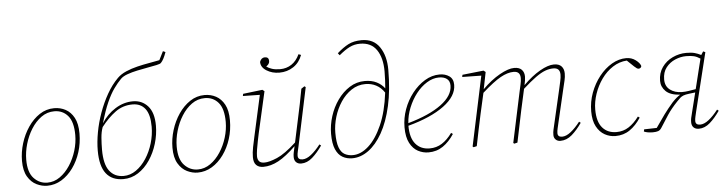

<svg xmlns="http://www.w3.org/2000/svg" viewBox="-48 -1009 4682 1242"><g transform="rotate(-5 2293.0 -388.0)"><path d="M215 13Q181 13 146.5 -3.5Q112 -20 89 -58.5Q66 -97 66 -161Q66 -218 83.5 -275Q101 -332 133 -379Q165 -426 208 -454.5Q251 -483 303 -483Q343 -483 376.5 -465Q410 -447 431 -408.5Q452 -370 452 -306Q452 -243 434 -186Q416 -129 383.5 -84Q351 -39 308 -13Q265 13 215 13ZM218 -7Q262 -7 299.5 -33.5Q337 -60 365 -103Q393 -146 408.5 -197Q424 -248 424 -298Q424 -384 390 -423.5Q356 -463 302 -463Q255 -463 217 -435.5Q179 -408 151.5 -364Q124 -320 109 -268Q94 -216 94 -166Q94 -84 130.5 -45.5Q167 -7 218 -7Z M709 13Q636 13 598 -35.5Q560 -84 560 -185Q560 -240 571.5 -303Q583 -366 605.5 -428.5Q628 -491 659.5 -546.5Q691 -602 731 -642Q754 -665 789 -680Q824 -695 863.5 -704.5Q903 -714 941 -720.5Q979 -727 1008 -733L1036 -789L1052 -782Q1035 -733 1016 -714Q1010 -708 986 -703Q962 -698 928.5 -692Q895 -686 859.5 -678.5Q824 -671 795 -660.5Q766 -650 751 -635Q728 -612 703.5 -578Q679 -544 655.5 -491.5Q632 -439 609 -358Q645 -415 699.5 -449Q754 -483 814 -483Q873 -483 911 -440.5Q949 -398 949 -314Q949 -255 931.5 -197Q914 -139 882 -91.5Q850 -44 806 -15.5Q762 13 709 13ZM713 -7Q756 -7 794 -33.5Q832 -60 860.5 -104Q889 -148 905 -201.5Q921 -255 921 -309Q921 -388 892 -425.5Q863 -463 810 -463Q747 -463 698 -427Q649 -391 605 -334Q594 -304 591 -265Q588 -226 588 -188Q588 -94 621 -50.5Q654 -7 713 -7Z M1192 13Q1158 13 1123.5 -3.5Q1089 -20 1066 -58.5Q1043 -97 1043 -161Q1043 -218 1060.5 -275Q1078 -332 1110 -379Q1142 -426 1185 -454.5Q1228 -483 1280 -483Q1320 -483 1353.5 -465Q1387 -447 1408 -408.5Q1429 -370 1429 -306Q1429 -243 1411 -186Q1393 -129 1360.5 -84Q1328 -39 1285 -13Q1242 13 1192 13ZM1195 -7Q1239 -7 1276.5 -33.5Q1314 -60 1342 -103Q1370 -146 1385.5 -197Q1401 -248 1401 -298Q1401 -384 1367 -423.5Q1333 -463 1279 -463Q1232 -463 1194 -435.5Q1156 -408 1128.5 -364Q1101 -320 1086 -268Q1071 -216 1071 -166Q1071 -84 1107.5 -45.5Q1144 -7 1195 -7Z M1618 13Q1589 13 1572.5 -3.5Q1556 -20 1556 -55Q1556 -84 1563 -120Q1570 -156 1577 -186L1636 -453L1526 -455L1529 -469L1655 -484L1668 -474L1607 -205Q1603 -185 1597 -156.5Q1591 -128 1587 -101.5Q1583 -75 1583 -59Q1583 -39 1593 -26.5Q1603 -14 1628 -14Q1659 -14 1710.5 -36Q1762 -58 1836 -126L1868 -276Q1879 -324 1888.5 -372.5Q1898 -421 1907 -469L1928 -483L1936 -477L1856 -99Q1853 -85 1849 -68Q1845 -51 1845 -39Q1845 -13 1875 -13Q1901 -13 1931 -36.5Q1961 -60 1992 -100L2002 -92Q1971 -47 1937 -17Q1903 13 1864 13Q1844 13 1831.5 1Q1819 -11 1819 -33Q1819 -49 1822 -62.5Q1825 -76 1830 -99L1831 -103Q1767 -41 1717 -14Q1667 13 1618 13ZM1775 -585Q1728 -585 1692 -607.5Q1656 -630 1656 -665Q1666 -692 1689 -692Q1715 -692 1715 -666Q1715 -646 1693 -632Q1707 -621 1729 -614Q1751 -607 1782 -607Q1823 -607 1855.5 -628.5Q1888 -650 1908 -693L1924 -687Q1906 -638 1866 -611.5Q1826 -585 1775 -585Z M2101 -166Q2101 -104 2113.5 -70.5Q2126 -37 2149 -24.5Q2172 -12 2201 -12Q2254 -12 2304 -57Q2354 -102 2392 -188Q2430 -274 2445 -397Q2423 -430 2391.5 -446.5Q2360 -463 2322 -463Q2272 -463 2231 -435.5Q2190 -408 2161 -364Q2132 -320 2116.5 -268Q2101 -216 2101 -166ZM2196 8Q2161 8 2133 -8Q2105 -24 2089 -61Q2073 -98 2073 -161Q2073 -218 2091 -275Q2109 -332 2142.5 -379Q2176 -426 2221 -454.5Q2266 -483 2320 -483Q2364 -483 2396 -467Q2428 -451 2448 -424Q2450 -450 2451.5 -477.5Q2453 -505 2453 -534Q2453 -622 2417.5 -674Q2382 -726 2310 -726Q2273 -726 2242 -710.5Q2211 -695 2173 -663L2162 -677Q2200 -711 2235.5 -729.5Q2271 -748 2323 -748Q2400 -748 2439 -690Q2478 -632 2478 -543Q2478 -411 2455 -308.5Q2432 -206 2392 -135.5Q2352 -65 2301.5 -28.5Q2251 8 2196 8Z M2800 -464Q2760 -464 2721 -440Q2682 -416 2651 -376Q2620 -336 2600 -286.5Q2580 -237 2577 -187Q2716 -226 2793 -283Q2870 -340 2870 -406Q2870 -435 2851 -449.5Q2832 -464 2800 -464ZM2691 13Q2655 13 2623 -4Q2591 -21 2570.5 -59.5Q2550 -98 2550 -162Q2550 -221 2570.5 -278Q2591 -335 2627 -381Q2663 -427 2709 -455Q2755 -483 2806 -483Q2842 -483 2868 -465Q2894 -447 2894 -408Q2894 -335 2809.5 -272.5Q2725 -210 2576 -170Q2576 -91 2609.5 -51.5Q2643 -12 2701 -12Q2745 -12 2780.5 -34.5Q2816 -57 2847 -100L2858 -92Q2826 -43 2785 -15Q2744 13 2691 13Z M3547 13Q3529 13 3517 1.5Q3505 -10 3505 -28Q3505 -48 3508.5 -62Q3512 -76 3517 -99L3569 -324Q3574 -348 3579.5 -371.5Q3585 -395 3585 -414Q3585 -458 3542 -458Q3516 -458 3489 -448Q3462 -438 3427 -413Q3392 -388 3342 -343Q3340 -333 3337.5 -322.5Q3335 -312 3333 -302L3312 -207Q3301 -155 3290.5 -103.5Q3280 -52 3269 0L3248 5L3242 0L3311 -324Q3316 -348 3321.5 -371.5Q3327 -395 3327 -414Q3327 -458 3284 -458Q3245 -458 3198.5 -432Q3152 -406 3078 -340L3048 -207Q3036 -155 3026 -103.5Q3016 -52 3005 0L2984 5L2978 0L3074 -452L2950 -454L2953 -468L3091 -483L3104 -473L3082 -363Q3138 -419 3195 -451Q3252 -483 3290 -483Q3323 -483 3339 -466Q3355 -449 3355 -421Q3355 -400 3347 -366Q3403 -422 3456.5 -452.5Q3510 -483 3548 -483Q3581 -483 3597 -465.5Q3613 -448 3613 -419Q3613 -396 3607.5 -373.5Q3602 -351 3595 -321L3543 -99Q3540 -85 3536 -68.5Q3532 -52 3532 -38Q3532 -13 3561 -13Q3587 -13 3617 -36.5Q3647 -60 3678 -100L3688 -92Q3657 -47 3622.5 -17Q3588 13 3547 13Z M3905 13Q3868 13 3835.5 -5Q3803 -23 3782.5 -61Q3762 -99 3762 -159Q3762 -222 3783.5 -280Q3805 -338 3841.5 -384Q3878 -430 3923.5 -456.5Q3969 -483 4017 -483Q4052 -483 4078 -463.5Q4104 -444 4110 -425Q4111 -418 4105 -413Q4099 -408 4093 -408Q4086 -408 4080.5 -411.5Q4075 -415 4064 -425L4020 -467Q3971 -464 3928.5 -436.5Q3886 -409 3855 -365.5Q3824 -322 3806.5 -270.5Q3789 -219 3789 -169Q3789 -90 3822.5 -51Q3856 -12 3914 -12Q3958 -12 3993.5 -35Q4029 -58 4060 -100L4071 -92Q4039 -43 3998.5 -15Q3958 13 3905 13Z M4250 -324Q4250 -280 4281 -256.5Q4312 -233 4359 -233Q4379 -233 4402.5 -236.5Q4426 -240 4448 -244L4456 -276Q4466 -317 4476 -357.5Q4486 -398 4496 -438Q4475 -452 4455.5 -457Q4436 -462 4404 -462Q4369 -462 4333.5 -447Q4298 -432 4274 -401.5Q4250 -371 4250 -324ZM4090 0 4093 -14 4175 -16Q4207 -63 4233 -98.5Q4259 -134 4292 -172Q4309 -190 4321 -200Q4333 -210 4345 -217Q4281 -221 4252 -249.5Q4223 -278 4223 -317Q4223 -368 4249.5 -405.5Q4276 -443 4318.5 -463Q4361 -483 4407 -483Q4441 -483 4461 -477.5Q4481 -472 4503 -461L4517 -483L4531 -477L4438 -99Q4434 -82 4430.5 -66.5Q4427 -51 4427 -39Q4427 -13 4457 -13Q4483 -13 4513 -36.5Q4543 -60 4574 -100L4584 -92Q4553 -47 4519 -17Q4485 13 4446 13Q4425 13 4412.5 1Q4400 -11 4400 -33Q4400 -49 4402.5 -60Q4405 -71 4412 -99L4443 -223L4402 -218Q4378 -215 4365.5 -210Q4353 -205 4344 -197Q4335 -189 4322 -175Q4281 -132 4256 -94Q4231 -56 4204 -13Q4195 1 4182 5.5Q4169 10 4148 10Q4112 10 4090 0Z"/></g></svg>

Font: Source Serif Pro ExtraLight
Style: Italic
Weight: 200
Italic angle: -12°
Designer: Frank Grießhammer
Foundry: Adobe Systems Incorporated
Version: Version 3.001;hotconv 1.0.111;makeotfexe 2.5.65597